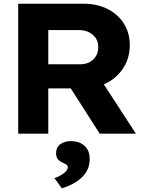

<svg xmlns="http://www.w3.org/2000/svg" viewBox="-20 -720 777 1034"><path d="M78 -700H430Q503 -700 559.5 -671.5Q616 -643 647.5 -592.5Q679 -542 679 -477Q679 -405 641 -349Q603 -293 539 -266L712 0H517L361 -244H240V0H78ZM509 -467Q509 -508 479.5 -533Q450 -558 404 -558H240V-374H413Q455 -374 482 -399.5Q509 -425 509 -467ZM345 181Q345 173 339.5 168.5Q334 164 321 158Q301 149 291.5 137Q282 125 282 105Q282 74 304.5 57Q327 40 363 40Q407 40 435 65Q463 90 463 137Q463 194 422 234Q381 274 313 294L273 239Q297 232 321 215Q345 198 345 181Z"/></svg>

Font: Lexend Exa HM Xlight
Style: Bold
Weight: 700
Designer: Bonnie Shaver-Troup, Thomas Jockin, Octavio Pardo
Foundry: Lexend
Version: Version 1.091